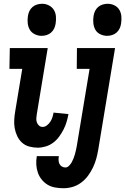

<svg xmlns="http://www.w3.org/2000/svg" viewBox="-20 -775 664 1018"><path d="M548 -585Q529 -585 511.5 -593.5Q494 -602 485.5 -617.5Q477 -633 475 -652Q473 -671 476 -690Q478 -704 484 -716.5Q490 -729 500.5 -738Q511 -747 524.5 -751Q538 -755 551 -755Q570 -755 587 -746.5Q604 -738 613 -722.5Q622 -707 623.5 -688Q625 -669 622 -650Q620 -636 614 -623.5Q608 -611 597.5 -602Q587 -593 574 -589Q561 -585 548 -585ZM200 -585Q182 -585 164.5 -593.5Q147 -602 138 -617.5Q129 -633 127 -652Q125 -671 128 -690Q130 -704 136 -716.5Q142 -729 152.5 -738Q163 -747 176.5 -751Q190 -755 204 -755Q222 -755 239 -746.5Q256 -738 265.5 -722.5Q275 -707 276.5 -688Q278 -669 275 -650Q273 -636 267 -623.5Q261 -611 250.5 -602Q240 -593 227 -589Q214 -585 200 -585ZM317 223Q294 223 272 219Q250 215 232.5 204.5Q215 194 201.5 177.5Q188 161 181 141Q174 121 172.5 99Q171 77 175 54V53H292Q290 64 290.5 74.5Q291 85 295 93.5Q299 102 307.5 107.5Q316 113 327 113Q337 113 346 104Q355 95 360.5 85Q366 75 370 64.5Q374 54 377 43.5Q380 33 382.5 22Q385 11 387 0L455 -410H387L388 -520H590L501 18Q497 42 490.5 66Q484 90 473 113Q462 136 446.5 157Q431 178 410 193.5Q389 209 365 216Q341 223 317 223ZM180 8Q157 8 135 2Q113 -4 97 -18.5Q81 -33 71.5 -53Q62 -73 58 -95Q54 -117 55.5 -140.5Q57 -164 61 -187L98 -410H30L32 -520H233L175 -169Q173 -158 172.5 -147Q172 -136 175.5 -126Q179 -116 187 -109Q195 -102 206 -102Q218 -102 229 -110.5Q240 -119 247 -130Q254 -141 258 -153.5Q262 -166 264 -178L343 -170Q339 -149 333 -128.5Q327 -108 317 -88.5Q307 -69 293.5 -50.5Q280 -32 262 -18.5Q244 -5 222.5 1.5Q201 8 180 8Z"/></svg>

Font: Iosevka HT Extrabold Extended
Style: Italic
Weight: 800
Width: 7
Italic angle: -9°
Monospace: yes
Designer: Belleve Invis
Foundry: Belleve Invis
Version: Version 32.3.0; ttfautohint (v1.8.4)